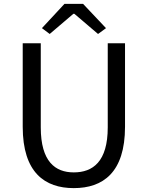

<svg xmlns="http://www.w3.org/2000/svg" viewBox="-20 -956 761 989"><path d="M360 13C510 13 624 -67 624 -303V-733H535V-300C535 -123 458 -68 360 -68C265 -68 190 -123 190 -300V-733H97V-303C97 -67 211 13 360 13ZM236 -781 358 -885H363L485 -781L526 -811L408 -936H312L196 -811Z"/></svg>

Font: Kinto Sans
Style: Regular
Weight: 400
Designer: Authors: Ryoko NISHIZUKA  (kana & ideographs); Paul D. Hunt (Latin, Greek & Cyrillic); Wenlong ZHANG  (bopomofo); Sandol
Foundry: Adobe Systems Incorporated, ookami Inc.
Version: Version 0.001